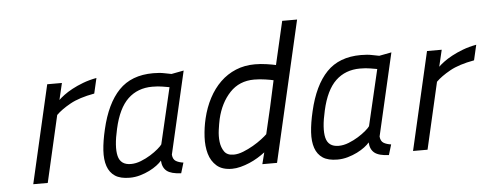

<svg xmlns="http://www.w3.org/2000/svg" viewBox="-49 -841 2488 976"><g transform="rotate(-5 1195.0 -353.5)"><path d="M200 -500H275L255 -415Q265 -425 283 -438.5Q301 -452 326 -465.5Q351 -479 382.5 -491Q414 -503 452 -510L434 -432Q356 -418 309.5 -392Q263 -366 237 -340L159 0H85Z M800 -88Q802 -64 817 -55Q832 -46 855 -43L839 10Q788 8 766 -9.5Q744 -27 742 -63Q733 -52 716.5 -39.5Q700 -27 678 -16Q656 -5 630 2.5Q604 10 577 10Q529 10 502 -8Q475 -26 463.5 -59.5Q452 -93 455 -140Q458 -187 472 -246Q502 -376 566 -442.5Q630 -509 741 -509Q775 -509 798 -504Q821 -499 834 -497L897 -509ZM589 -59Q614 -59 640.5 -69.5Q667 -80 689.5 -94Q712 -108 729 -122.5Q746 -137 751 -145L818 -431Q805 -433 783 -437Q761 -441 731 -441Q656 -441 606.5 -394Q557 -347 534 -244Q513 -153 524.5 -106Q536 -59 589 -59Z M1260 -509Q1290 -509 1320 -504.5Q1350 -500 1367 -496L1418 -717H1494L1329 0H1254L1269 -59Q1252 -46 1231.5 -33.5Q1211 -21 1188.5 -11.5Q1166 -2 1143 4Q1120 10 1099 10Q1049 10 1021 -14.5Q993 -39 982 -77.5Q971 -116 973.5 -163.5Q976 -211 987 -257Q1000 -312 1024.5 -358.5Q1049 -405 1083.5 -438.5Q1118 -472 1162.5 -490.5Q1207 -509 1260 -509ZM1113 -61Q1136 -61 1162.5 -71.5Q1189 -82 1214 -96.5Q1239 -111 1258.5 -126Q1278 -141 1287 -150Q1304 -222 1318.5 -285Q1333 -348 1348 -420Q1337 -423 1307.5 -427.5Q1278 -432 1250 -432Q1174 -432 1125.5 -380.5Q1077 -329 1058 -248Q1053 -225 1048.5 -193Q1044 -161 1047.5 -132Q1051 -103 1065.5 -82Q1080 -61 1113 -61Z M1860 -88Q1862 -64 1877 -55Q1892 -46 1915 -43L1899 10Q1848 8 1826 -9.5Q1804 -27 1802 -63Q1793 -52 1776.5 -39.5Q1760 -27 1738 -16Q1716 -5 1690 2.5Q1664 10 1637 10Q1589 10 1562 -8Q1535 -26 1523.5 -59.5Q1512 -93 1515 -140Q1518 -187 1532 -246Q1562 -376 1626 -442.5Q1690 -509 1801 -509Q1835 -509 1858 -504Q1881 -499 1894 -497L1957 -509ZM1649 -59Q1674 -59 1700.5 -69.5Q1727 -80 1749.5 -94Q1772 -108 1789 -122.5Q1806 -137 1811 -145L1878 -431Q1865 -433 1843 -437Q1821 -441 1791 -441Q1716 -441 1666.5 -394Q1617 -347 1594 -244Q1573 -153 1584.5 -106Q1596 -59 1649 -59Z M2138 -500H2213L2193 -415Q2203 -425 2221 -438.5Q2239 -452 2264 -465.5Q2289 -479 2320.5 -491Q2352 -503 2390 -510L2372 -432Q2294 -418 2247.5 -392Q2201 -366 2175 -340L2097 0H2023Z"/></g></svg>

Font: Panefresco 400wt
Style: Italic
Weight: 400
Foundry: Campivisivi & Chank Co
Version: Version 1.001